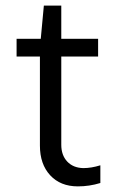

<svg xmlns="http://www.w3.org/2000/svg" viewBox="-20 -643 428 683"><path d="M122 -125V-442H39V-505H125L136 -623H198V-505H329V-442H198V-128Q198 -91 219 -68.5Q240 -46 276 -45Q305 -45 337 -55V8Q298 20 257 20Q195 20 158.5 -19.5Q122 -59 122 -125Z"/></svg>

Font: Metropolitano
Style: Regular
Weight: 400
Designer: Fonts by Alex Slobzheninov & Chris M. Simpson / Changes by Cristiano Sobral
Foundry: Fonts by Alex Slobzheninov & Chris M. Simpson / Changes by Cristiano Sobral
Version: Version 1.00;August 30, 2020;FontCreator 13.0.0.2681 64-bit